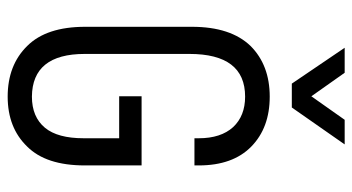

<svg xmlns="http://www.w3.org/2000/svg" viewBox="-236 -706 949 518"><g transform="rotate(90 239.0 -446.5)"><path d="M51.8 -201.2V-489.3Q51.8 -593.8 103.5 -647.5Q155.3 -699.2 240.2 -699.2Q324.2 -699.2 375 -649.4Q425.8 -599.6 425.8 -507.8V-496.1H352.5V-507.8Q352.5 -567.4 322.3 -600.6Q292 -632.8 240.2 -632.8Q125 -632.8 125 -482.4V-200.2Q125 -58.6 240.2 -57.6Q294.9 -57.6 324.2 -92.8Q352.5 -127 352.5 -197.3V-293H239.3V-353.5H425.8V-200.2Q425.8 -95.7 375 -44.9Q324.2 7.8 240.2 7.8Q155.3 7.8 103.5 -44.9Q51.8 -96.7 51.8 -201.2ZM108.4 -901.4H175.8L239.3 -811.5L302.7 -901.4H369.1L269.5 -758.8H205.1Z"/></g></svg>

Font: Dinish Condensed
Style: Regular
Weight: 400
Width: 3
Designer: Bert Driehuis
Foundry: Playbeing
Version: Version 3.006; git-39231f3c-release